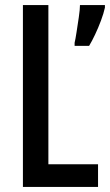

<svg xmlns="http://www.w3.org/2000/svg" viewBox="-20 -734 432 754"><path d="M70 0V-714H170V-89H365V0ZM392 -704Q387 -681 376.5 -653Q366 -625 353.5 -598.5Q341 -572 330 -554H273V-566Q276 -578 280.5 -607Q285 -636 289.5 -666.5Q294 -697 294 -714H392Z"/></svg>

Font: Noto Sans Ethiopic ExtraCondensed Medium
Style: Regular
Weight: 500
Width: 2
Designer: Monotype Design Team
Foundry: Monotype Imaging Inc.
Version: Version 2.102; ttfautohint (v1.8.4.7-5d5b)